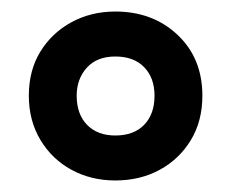

<svg xmlns="http://www.w3.org/2000/svg" viewBox="-20 -744 402 333"><path d="M180 -431Q138 -431 104 -449.5Q70 -468 50 -501.5Q30 -535 30 -578Q30 -622 50 -654.5Q70 -687 104 -705.5Q138 -724 180 -724Q245 -724 288 -683.5Q331 -643 331 -578Q331 -534 311 -501Q291 -468 257 -449.5Q223 -431 180 -431ZM180 -509Q212 -509 230 -527.5Q248 -546 248 -578Q248 -609 230 -627.5Q212 -646 180 -646Q148 -646 130.5 -626.5Q113 -607 113 -578Q113 -546 131 -527.5Q149 -509 180 -509Z"/></svg>

Font: Noto Sans ExtraCondensed
Style: Bold
Weight: 700
Width: 2
Designer: Monotype Design Team
Foundry: Monotype Imaging Inc.
Version: Version 2.013; ttfautohint (v1.8.4.7-5d5b)